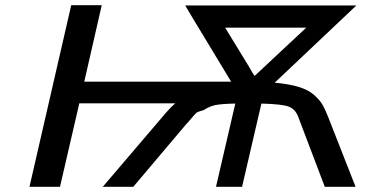

<svg xmlns="http://www.w3.org/2000/svg" viewBox="-20 -716 1407 736"><path d="M93 0 253 -696H370L303 -403H866Q846 -437 779 -547Q712 -657 690 -695H1346L1033 -399Q1089 -394 1126 -382.5Q1163 -371 1184.5 -351.5Q1206 -332 1215.5 -316Q1225 -300 1237 -270L1343 0H1225L1124 -266Q1113 -297 1087.5 -307Q1062 -317 982 -319L908 0H808L882 -319Q828 -318 805 -313Q782 -308 761 -294Q738 -288 732 -283Q725 -276 712.5 -261Q700 -246 693 -239L491 0H374L601 -266Q629 -300 652 -320H284L210 0ZM843 -610 917 -489 937 -456Q949 -434 956 -425L1154 -610Z"/></svg>

Font: Coval
Style: Medium Italic
Weight: 500
Foundry: Context Ltd
Version: Version 001.000